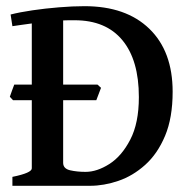

<svg xmlns="http://www.w3.org/2000/svg" viewBox="-20 -599 615 619"><path d="M290.5 -275.9H22L11.7 -287.1Q14.2 -293.9 18.6 -306.6Q22.9 -319.3 25.9 -326.2H294.4L305.7 -315.9ZM20 0V-28.8Q82.5 -41.5 82.5 -56.2V-523.4Q64.9 -521 49.1 -518.8Q33.2 -516.6 20 -514.6L14.2 -552.2Q43 -559.6 84.2 -565.7Q125.5 -571.8 169.9 -575.4Q214.4 -579.1 252.4 -579.1Q386.2 -579.1 461.4 -506.3Q536.6 -433.6 536.6 -303.2Q536.6 -219.2 512.2 -161.1Q487.8 -103 448 -67.4Q408.2 -31.7 361.6 -15.9Q314.9 0 270.5 0H236.8Q201.7 0 172.1 0Q142.6 0 110.6 0Q78.6 0 36.6 0ZM255.9 -44.9Q292.5 -44.9 332.3 -70.1Q372.1 -95.2 399.9 -148.7Q427.7 -202.1 427.7 -286.1Q427.7 -405.3 374.5 -469.5Q321.3 -533.7 220.7 -533.7Q211.4 -533.7 202.4 -533.7Q193.4 -533.7 183.6 -533.2V-74.2Q183.6 -55.2 206.1 -50Q228.5 -44.9 255.9 -44.9Z"/></svg>

Font: Dai Banna SIL Medium
Style: Regular
Weight: 500
Designer: Victor Gaultney
Foundry: SIL International
Version: Version 4.000